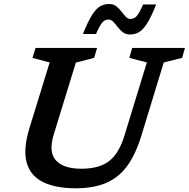

<svg xmlns="http://www.w3.org/2000/svg" viewBox="-20 -952 966 982"><path d="M255 -264.5Q227 -173.5 266.5 -131.2Q306 -89 395.5 -89Q487.5 -89 538 -128Q588.5 -167 616.5 -258.5L731 -632.5L641.5 -656L656 -707H926L911.5 -656L817.5 -632.5L703 -258Q673.5 -161.5 629.8 -102.2Q586 -43 521.8 -16Q457.5 11 367 11Q264.5 11 200 -20.8Q135.5 -52.5 116.5 -120.2Q97.5 -188 130.5 -296.5L234 -632.5L146 -656L162 -707H476.5L461.5 -656L368 -632ZM778.5 -929Q754 -867 733.2 -833.8Q712.5 -800.5 691.5 -788Q670.5 -775.5 645 -775.5Q623.5 -775.5 608.5 -787Q593.5 -798.5 582 -813.8Q570.5 -829 559.5 -840.5Q548.5 -852 535 -852Q518 -852 505 -839Q492 -826 471 -778H404Q429 -840 449.5 -873.2Q470 -906.5 491 -919Q512 -931.5 538 -931.5Q559.5 -931.5 574.5 -920Q589.5 -908.5 601 -893.2Q612.5 -878 623.2 -866.5Q634 -855 647.5 -855Q664.5 -855 677.5 -868Q690.5 -881 712 -929Z"/></svg>

Font: Newsreader 6pt Medium
Style: Italic
Weight: 500
Italic angle: -17°
Designer: Hugues Gentile
Foundry: Production Type
Version: Version 1.003; ttfautohint (v1.8.3)